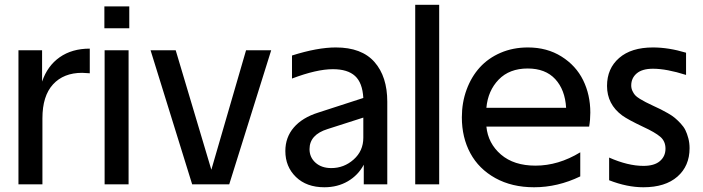

<svg xmlns="http://www.w3.org/2000/svg" viewBox="-20 -770 2937 802"><path d="M57.1 -560.1H155.8V-429.2Q178.2 -495.1 229.5 -531Q280.8 -566.9 355 -566.9V-463.9Q332.5 -465.8 323.2 -465.8Q245.6 -465.8 201.4 -417.5Q157.2 -369.1 157.2 -275.9V0H57.1Z M417 -560.1H517.1V0H417ZM416 -651.9V-743.2H520V-651.9Z M782.7 0 608.9 -560.1H713.9L862.8 -61L1007.8 -560.1H1112.8L937.5 0Z M1171.9 -139.2Q1171.9 -196.3 1207.3 -237.5Q1242.7 -278.8 1309.6 -299.8L1497.6 -360.8Q1494.1 -424.3 1463.1 -452.6Q1432.1 -481 1370.6 -481Q1302.7 -481 1199.7 -441.9V-538.1Q1305.7 -571.8 1382.8 -571.8Q1490.7 -571.8 1544.2 -511Q1597.7 -450.2 1597.7 -345.2V0H1499.5V-82Q1476.1 -38.1 1433.1 -12.9Q1390.1 12.2 1335 12.2Q1260.3 12.2 1216.1 -30.8Q1171.9 -73.7 1171.9 -139.2ZM1272.9 -147Q1272.9 -112.8 1298.1 -90.3Q1323.2 -67.9 1363.8 -67.9Q1417 -67.9 1457.3 -103.8Q1497.6 -139.6 1497.6 -194.8V-278.8L1348.6 -231Q1272.9 -207.5 1272.9 -147Z M1714.4 0V-750H1814.5V0Z M2210.9 12.2Q2118.2 12.2 2049.1 -26.1Q1980 -64.5 1944.6 -130.1Q1909.2 -195.8 1909.2 -279.8Q1909.2 -341.8 1929 -395.5Q1948.7 -449.2 1984.1 -488.3Q2019.5 -527.3 2071.3 -549.6Q2123 -571.8 2185.1 -571.8Q2265.1 -571.8 2325.4 -533.9Q2385.7 -496.1 2415.8 -435.1Q2445.8 -374 2445.8 -299.8Q2445.8 -269.5 2440.9 -241.2H2011.7Q2018.6 -170.9 2072.5 -124.5Q2126.5 -78.1 2216.8 -78.1Q2312.5 -78.1 2403.8 -133.8V-33.2Q2309.6 12.2 2210.9 12.2ZM2011.7 -319.8H2344.7Q2340.3 -395 2299.3 -439.5Q2258.3 -483.9 2184.1 -483.9Q2107.9 -483.9 2063 -437.5Q2018.1 -391.1 2011.7 -319.8Z M2667.5 12.2Q2599.1 12.2 2524.4 -17.1V-111.8Q2603 -77.1 2667.5 -77.1Q2713.4 -77.1 2736.6 -97.2Q2759.8 -117.2 2759.8 -148.9Q2759.8 -180.2 2738 -198.7Q2716.3 -217.3 2666.5 -240.2Q2603.5 -270 2579.1 -287.6Q2515.6 -334.5 2515.6 -411.1Q2515.6 -483.9 2566.2 -527.8Q2616.7 -571.8 2707.5 -571.8Q2772.9 -571.8 2845.7 -549.8V-457Q2764.2 -482.9 2707.5 -482.9Q2662.6 -482.9 2639.6 -463.4Q2616.7 -443.8 2616.7 -413.1Q2616.7 -400.9 2621.6 -390.4Q2626.5 -379.9 2632.6 -372.8Q2638.7 -365.7 2653.1 -356.9Q2667.5 -348.1 2677.2 -343.3Q2687 -338.4 2708.5 -328.1Q2728.5 -318.8 2740 -313.2Q2751.5 -307.6 2769.8 -297.1Q2788.1 -286.6 2798.8 -277.6Q2809.6 -268.6 2822.8 -254.6Q2835.9 -240.7 2843 -226.3Q2850.1 -211.9 2855.2 -192.4Q2860.4 -172.9 2860.4 -150.9Q2860.4 -76.7 2809.6 -32.2Q2758.8 12.2 2667.5 12.2Z"/></svg>

Font: TASA Explorer Medium
Style: Regular
Weight: 500
Designer: Weizhong Zhang
Foundry: Local Remote
Version: Version 1.000;Glyphs 3.1.2 (3151)